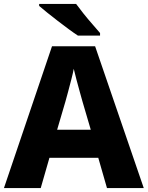

<svg xmlns="http://www.w3.org/2000/svg" viewBox="-20 -951 747 971"><path d="M521 0 477 -153H230L186 0H0L243 -717H461L707 0ZM397 -438Q392 -456 383.5 -486.5Q375 -517 366.5 -549Q358 -581 353 -603Q349 -581 340.5 -548.5Q332 -516 324 -485.5Q316 -455 311 -438L269 -295H439ZM365 -931Q381 -909 403 -881.5Q425 -854 447.5 -828.5Q470 -803 486 -784V-771H374Q354 -784 327.5 -803.5Q301 -823 272.5 -845Q244 -867 219 -887Q194 -907 178 -921V-931Z"/></svg>

Font: Noto Sans ExtraBold
Style: Regular
Weight: 800
Designer: Monotype Design Team
Foundry: Monotype Imaging Inc.
Version: Version 2.007